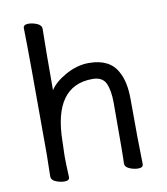

<svg xmlns="http://www.w3.org/2000/svg" viewBox="-82 -782 752 867"><g transform="rotate(-10 294.0 -348.0)"><path d="M144 17Q125 17 104.5 8.5Q84 0 84 -17L86 -115Q86 -590 83 -697Q83 -713 107 -713Q125 -713 145.5 -704.5Q166 -696 166 -679Q164 -580 164 -398Q186 -433 238.5 -462Q291 -491 344 -491Q440 -491 475 -425Q502 -378 502 -297Q502 -105 505 1Q505 17 482 17Q463 17 442.5 8.5Q422 0 422 -17Q424 -34 424 -293Q424 -351 409 -384Q394 -417 348 -417Q169 -417 166 -162L164 -97Q164 -59 167 1Q167 17 144 17Z"/></g></svg>

Font: LXGW WenKai TC
Style: Bold
Weight: 700
Designer: LXGW / Fontworks Inc.
Foundry: LXGW / Fontworks Inc.
Version: Version 1.330;April 28, 2024